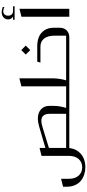

<svg xmlns="http://www.w3.org/2000/svg" viewBox="594 -1425 1019 2247"><g transform="rotate(-90 1103.5 -301.5)"><path d="M1047.9 0H494.1Q488.3 60.5 455.1 104Q421.9 147.5 374 167.7Q326.2 188 269 188Q224.1 188 183.8 174.6Q143.6 161.1 111.6 135.3Q79.6 109.4 60.8 67.6Q42 25.9 42 -26.9V-73.2L134.8 -96.2V-2Q134.8 67.9 171.9 109.4Q209 150.9 269 150.9Q329.1 150.9 366 109.1Q402.8 67.4 402.8 -2.9V-325.2L496.1 -348.1V-279.8L750 -354Q801.8 -368.2 837.9 -368.2Q907.2 -368.2 947.5 -331.1Q987.8 -293.9 987.8 -234.9V-184.1Q987.8 -113.8 963.9 -37.1H1047.9Q1052.2 -37.1 1055.2 -34.2Q1058.1 -31.2 1058.1 -26.9V-9.8Q1058.1 0 1047.9 0ZM496.1 -37.1H895V-229Q895 -327.1 813 -327.1Q783.2 -327.1 741.2 -314L496.1 -238.8Z M1286.6 -37.1H1393.1Q1402.8 -37.1 1402.8 -26.9V-9.8Q1402.8 0 1393.1 0H1047.9Q1038.1 0 1038.1 -9.8V-26.9Q1038.1 -37.1 1047.9 -37.1H1216.8V-561L1310.1 -584V-184.1Q1310.1 -158.7 1304 -115.7Q1297.9 -72.8 1286.6 -37.1Z M1640.6 -562 1693.4 -509.8 1640.6 -457 1588.4 -509.8ZM1391.6 -37.1H1809.6V-173.8Q1809.6 -251.5 1775.9 -294.7Q1742.2 -337.9 1681.6 -337.9H1494.6L1505.4 -375H1688.5Q1750 -375 1797.4 -354.5Q1844.7 -334 1873.5 -290Q1902.3 -246.1 1902.3 -183.1V-112.8Q1902.3 -62 1871.6 -31Q1840.8 0 1790.5 0H1391.6Q1381.3 0 1381.3 -9.8V-26.9Q1381.3 -31.2 1384.3 -34.2Q1387.2 -37.1 1391.6 -37.1Z M2095.2 -658.2H2153.3V-640.1H1996.1V-658.2H2033.2Q2000 -678.2 2000 -716.8Q2000 -749.5 2023.9 -770.3Q2047.9 -791 2085.4 -791Q2111.3 -791 2145 -778.8V-759.8Q2113.3 -772.9 2095.2 -772.9Q2072.3 -772.9 2057.9 -757.6Q2043.5 -742.2 2043.5 -715.8Q2043.5 -690.4 2056.9 -675Q2070.3 -659.7 2095.2 -658.2ZM2031.2 -560.1 2124 -583V0H2031.2Z"/></g></svg>

Font: Wesal
Style: Regular
Weight: 300
Designer: Ahmed zaza
Foundry: Ahmed zaza
Version: Version 2.01